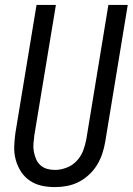

<svg xmlns="http://www.w3.org/2000/svg" viewBox="-20 -755 541 783"><path d="M204 8Q175 8 148.5 2Q122 -4 100.5 -19Q79 -34 65 -56Q51 -78 44 -104Q37 -130 38 -158Q39 -186 43 -214L129 -735H208L120 -203Q118 -186 116.5 -169.5Q115 -153 118 -137Q121 -121 127 -106.5Q133 -92 144.5 -81.5Q156 -71 171.5 -66.5Q187 -62 204 -62Q227 -62 251 -71Q275 -80 292.5 -98.5Q310 -117 319 -140.5Q328 -164 332 -187L422 -735H501L409 -176Q405 -152 397 -128Q389 -104 375.5 -82Q362 -60 342.5 -42Q323 -24 300 -12.5Q277 -1 252.5 3.5Q228 8 204 8Z"/></svg>

Font: Iosevka Fixed
Style: Italic
Weight: 400
Italic angle: -9°
Monospace: yes
Designer: Belleve Invis
Foundry: Belleve Invis
Version: Version 33.2.4